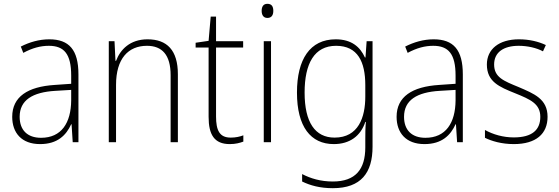

<svg xmlns="http://www.w3.org/2000/svg" viewBox="-20 -745 2931 1006"><path d="M238 -539C185 -539 134 -524 89 -501L102 -468C150 -494 193 -505 236 -505C316 -505 353 -462 353 -349V-306L267 -300C125 -291 44 -238 44 -133C44 -49 93 10 190 10C282 10 327 -37 353 -94H355L361 0H391V-355C391 -484 342 -539 238 -539ZM270 -269 353 -274V-219C352 -101 302 -23 195 -23C124 -23 83 -63 83 -133C83 -220 150 -262 270 -269Z M753 -539C661 -539 610 -485 588 -426H585L580 -529H550V0H588V-300C588 -438 652 -505 750 -505C829 -505 874 -458 874 -351V0H912V-356C912 -482 855 -539 753 -539Z M1189 -24C1130 -24 1112 -62 1112 -135V-496H1254V-529H1112V-658H1084L1073 -531L1005 -521V-496H1073V-133C1073 -39 1103 10 1184 10C1214 10 1236 4 1255 -3V-36C1237 -29 1215 -24 1189 -24Z M1381 -725C1359 -725 1351 -709 1351 -688C1351 -667 1360 -651 1381 -651C1403 -651 1412 -666 1412 -688C1412 -709 1405 -725 1381 -725ZM1400 -529H1362V0H1400Z M1739 -539C1604 -539 1536 -434 1536 -260C1536 -81 1608 10 1729 10C1813 10 1870 -33 1894 -106H1897C1894 -71 1894 -44 1894 -12V27C1894 142 1843 206 1724 206C1660 206 1607 190 1563 167V206C1606 227 1657 241 1724 241C1872 241 1932 160 1932 24V-529H1901L1895 -444H1892C1867 -499 1822 -539 1739 -539ZM1741 -505C1855 -505 1894 -420 1894 -299V-239C1894 -130 1858 -24 1733 -24C1631 -24 1576 -104 1576 -260C1576 -412 1627 -505 1741 -505Z M2252 -539C2199 -539 2148 -524 2103 -501L2116 -468C2164 -494 2207 -505 2250 -505C2330 -505 2367 -462 2367 -349V-306L2281 -300C2139 -291 2058 -238 2058 -133C2058 -49 2107 10 2204 10C2296 10 2341 -37 2367 -94H2369L2375 0H2405V-355C2405 -484 2356 -539 2252 -539ZM2284 -269 2367 -274V-219C2366 -101 2316 -23 2209 -23C2138 -23 2097 -63 2097 -133C2097 -220 2164 -262 2284 -269Z M2849 -133C2849 -227 2778 -254 2697 -289C2619 -321 2569 -340 2569 -407C2569 -471 2618 -505 2698 -505C2744 -505 2792 -494 2825 -476L2840 -509C2802 -527 2754 -539 2699 -539C2594 -539 2531 -487 2531 -407C2531 -317 2595 -290 2680 -256C2759 -224 2811 -201 2811 -133C2811 -65 2769 -25 2672 -25C2617 -25 2564 -40 2521 -64V-23C2555 -6 2608 10 2672 10C2789 10 2849 -44 2849 -133Z"/></svg>

Font: Noto Sans Myanmar SemiCondensed ExtraLight
Style: Regular
Weight: 200
Width: 4
Designer: Monotype Design Team
Foundry: Monotype Imaging Inc.
Version: Version 2.107